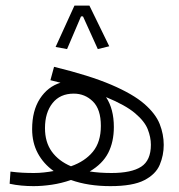

<svg xmlns="http://www.w3.org/2000/svg" viewBox="-20 -649 626 671"><path d="M97.2 1.5Q75.7 1.5 54.7 -0.5Q33.7 -2.4 13.7 -6.8L16.6 -49.3Q39.6 -46.4 58.6 -45.4Q77.6 -44.4 99.1 -44.4Q116.7 -44.4 134 -46.4Q151.4 -48.3 167.5 -51.3Q131.8 -76.7 112.1 -113.5Q92.3 -150.4 92.3 -197.8Q92.3 -262.2 119.6 -304.2Q147 -346.2 191.4 -359.9Q174.3 -364.3 156.2 -368.7L168.9 -415.5Q293 -385.3 368.9 -352.8Q444.8 -320.3 484.4 -285.9Q523.9 -251.5 538.1 -215.6Q552.2 -179.7 552.2 -142.6Q552.2 -106.4 538.3 -73.2Q524.4 -40 484.4 -19.3Q444.3 1.5 365.7 1.5Q288.1 1.5 228 -20Q194.3 -8.3 160.6 -3.4Q127 1.5 97.2 1.5ZM228 -67.9Q276.9 -85 304.7 -118.9Q332.5 -152.8 332.5 -209Q332.5 -267.1 304.7 -294.4Q276.9 -321.8 237.8 -321.8Q189.9 -321.8 163.6 -288.6Q137.2 -255.4 137.2 -201.2Q137.2 -152.3 160.9 -119.4Q184.6 -86.4 228 -67.9ZM293.5 -49.8Q328.1 -44.4 369.6 -44.4Q439.5 -44.4 473.4 -66.4Q507.3 -88.4 507.3 -143.1Q507.3 -169.4 496.3 -197.3Q485.4 -225.1 451.9 -253.4Q418.5 -281.7 350.6 -309.6Q377.9 -268.1 377.9 -205.1Q377.9 -153.3 358.2 -114.7Q338.4 -76.2 293.5 -49.8ZM292.5 -629.4 361.8 -487.3 321.8 -477.5 270 -591.8H263.2L214.4 -477.5L174.3 -484.9L240.2 -629.4Z"/></svg>

Font: Cascadia Code NF ExtraLight
Style: Regular
Weight: 200
Monospace: yes
Designer: Aaron Bell
Foundry: Saja Typeworks
Version: Version 2404.023; ttfautohint (v1.8.4)